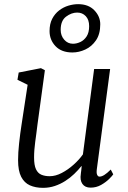

<svg xmlns="http://www.w3.org/2000/svg" viewBox="-20 -894 617 924"><path d="M187 10Q151 10 124 -2Q97 -14 82 -43Q67 -72 67 -123Q67 -140.5 68.2 -161.2Q69.5 -182 72 -205Q74.5 -228 77.5 -251.2Q80.5 -274.5 84 -296L113 -486L64 -510L70 -545L177 -566L196 -556L160 -292Q157.5 -270.5 154.8 -250.5Q152 -230.5 149.5 -211.5Q147 -192.5 145.5 -173.8Q144 -155 144 -136Q144 -99 153.2 -79.5Q162.5 -60 179.5 -53Q196.5 -46 219 -46Q247.5 -46 277.5 -61.8Q307.5 -77.5 334.2 -101.5Q361 -125.5 379 -151L433 -562H510L446 -80Q443.5 -61.5 447.5 -52.8Q451.5 -44 459 -44Q469 -44 482 -52Q495 -60 513 -78L525 -55Q521 -48.5 505.5 -33Q490 -17.5 466.8 -4.2Q443.5 9 416 9Q389 9 376.5 -9Q364 -27 369 -57Q369 -58.5 369.5 -62.5Q370 -66.5 370.8 -72Q371.5 -77.5 372 -83.2Q372.5 -89 373 -94L372 -95Q356.5 -75.5 337 -56.8Q317.5 -38 294 -23Q270.5 -8 243.8 1Q217 10 187 10ZM328.5 -641.5Q276 -641.5 247.2 -671.8Q218.5 -702 218.5 -744.5Q218.5 -779 231.2 -803.5Q244 -828 264.5 -843.8Q285 -859.5 309.2 -866.8Q333.5 -874 356 -874Q405.5 -874 434 -844.5Q462.5 -815 462.5 -777Q462.5 -730 442 -700Q421.5 -670 390.8 -655.8Q360 -641.5 328.5 -641.5ZM331 -683.5Q349 -683.5 367 -692Q385 -700.5 397 -719Q409 -737.5 409 -768Q409 -799 392.8 -816.2Q376.5 -833.5 351.5 -833.5Q324 -833.5 298 -814Q272 -794.5 272 -750.5Q272 -722.5 289 -703Q306 -683.5 331 -683.5Z"/></svg>

Font: Merriweather Light 18pt Light
Style: Italic
Weight: 300
Italic angle: -7.8°
Version: Version 2.101